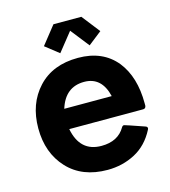

<svg xmlns="http://www.w3.org/2000/svg" viewBox="-108 -794 788 891"><g transform="rotate(-15 286.5 -349.0)"><path d="M406 -316Q383 -413 299 -413Q208 -413 178 -316ZM300 10Q178 10 108 -65.5Q38 -141 38 -259Q38 -377 108 -452.5Q178 -528 300 -528Q419 -528 484 -448Q545 -371 545 -244V-232Q543 -219 531 -219H176Q198 -105 301 -105Q381 -105 415 -164Q419 -171 426 -171Q429 -171 521 -139Q530 -136 530 -129Q530 -126 528 -122Q493 -54 432.5 -22Q372 10 300 10ZM368 -570 298 -659 227 -570 162 -621 231 -708H365L433 -621Z"/></g></svg>

Font: YamahaIndonesia935. App
Style: Bold
Weight: 700
Designer: Dalton Maag Ltd
Foundry: Dalton Maag Ltd
Version: Version 1.002; January 01, 2024; Regular/Italic